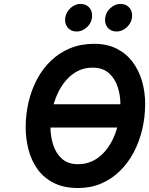

<svg xmlns="http://www.w3.org/2000/svg" viewBox="-20 -932 749 964"><path d="M151.4 -291.8 171.4 -408.6H664.8L644.8 -291.8ZM372.2 12Q300.6 12 250.2 -13.4Q199.9 -38.9 168.8 -82Q137.6 -125.2 123.3 -180.1Q109 -234.9 109 -293.4Q109 -358 123.4 -419.4Q137.8 -480.9 165.9 -534Q194.1 -587 235.6 -626.9Q277.2 -666.8 331.4 -689.4Q385.6 -712 451.8 -712Q518.5 -712 567.1 -687Q615.8 -661.9 647.1 -619.1Q678.5 -576.4 693.6 -522.8Q708.8 -469.1 708.8 -411.6Q708.8 -344.5 694 -281.9Q679.2 -219.3 650.8 -166Q622.3 -112.7 581.1 -72.7Q540 -32.6 487.5 -10.3Q435 12 372.2 12ZM371.6 -107.6Q411.4 -107.6 444.6 -123.5Q477.8 -139.4 503.6 -168.1Q529.5 -196.8 547.6 -235.2Q565.7 -273.6 575 -318.4Q584.4 -363.2 584.4 -411.6Q584.4 -455.3 570.5 -496.9Q556.7 -538.4 526 -565.4Q495.3 -592.4 444.4 -592.4Q403.8 -592.4 370.6 -575.5Q337.4 -558.6 311.8 -528.9Q286.1 -499.2 268.7 -461Q251.3 -422.9 242.4 -379.8Q233.4 -336.7 233.4 -293.4Q233.4 -247.6 246.9 -205.1Q260.5 -162.5 290.8 -135.1Q321 -107.6 371.6 -107.6ZM565.6 -773.8Q538.9 -773.8 523.1 -790.6Q507.4 -807.5 507.4 -831.4Q507.4 -864.7 531.2 -888.5Q555.1 -912.2 585 -912.2Q611.7 -912.2 627.5 -895.6Q643.4 -879 643.4 -854.6Q643.4 -832.2 632.1 -814Q620.8 -795.7 602.9 -784.8Q585 -773.8 565.6 -773.8ZM364.6 -773.8Q338.5 -773.8 322.6 -790.6Q306.8 -807.5 306.8 -831.4Q306.8 -853.8 318.1 -872Q329.4 -890.3 347 -901.2Q364.6 -912.2 383.4 -912.2Q411.1 -912.2 426.8 -895.6Q442.4 -879 442.4 -854.6Q442.4 -821 418.5 -797.4Q394.6 -773.8 364.6 -773.8Z"/></svg>

Font: Overpass
Style: Italic
Weight: 400
Italic angle: -10°
Designer: Delve Withrington, Dave Bailey, Thomas Jockin
Foundry: Delve Fonts LLC
Version: Version 4.000